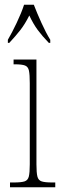

<svg xmlns="http://www.w3.org/2000/svg" viewBox="-20 -786 259 806"><path d="M22 0V-20H38Q69 -20 83 -24.5Q97 -29 101 -45Q105 -61 105 -96V-437Q105 -473 101.5 -489.5Q98 -506 85 -511Q72 -516 43 -516H37V-536H133V-96Q133 -61 137 -45Q141 -29 155 -24.5Q169 -20 199 -20H212V0ZM13 -619Q30 -648 50 -690Q70 -732 81 -766H122Q135 -732 154 -690Q173 -648 191 -619V-606H185Q157 -635 138.5 -660Q120 -685 103 -721Q85 -685 65.5 -660Q46 -635 19 -606H13Z"/></svg>

Font: Noto Serif Tamil ExtraCondensed Thin
Style: Regular
Weight: 100
Width: 2
Designer: Indian Type Foundry, Tom Grace, and the Monotype Design Team
Foundry: Monotype Imaging Inc.
Version: Version 2.004; ttfautohint (v1.8.4.7-5d5b)